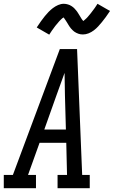

<svg xmlns="http://www.w3.org/2000/svg" viewBox="-46 -994 601 1014"><path d="M-26 0V-70H22L270 -735H361L388 -70H428V0H258V-70H308L304 -240H163L102 -70H144V0ZM302 -310 297 -490Q297 -520 296 -549.5Q295 -579 295 -609Q284 -579 273.5 -549.5Q263 -520 252 -490L188 -310ZM214 -811 148 -849Q160 -867 170.5 -882Q181 -897 191 -909Q201 -921 210.5 -931Q220 -941 233 -951Q246 -961 261 -967.5Q276 -974 291 -974Q297 -974 302.5 -973Q308 -972 313 -970.5Q318 -969 322.5 -967Q327 -965 331.5 -962Q336 -959 340 -956Q344 -953 347 -949.5Q350 -946 354 -941.5Q358 -937 361 -933Q364 -929 366.5 -924.5Q369 -920 371.5 -916.5Q374 -913 377 -907.5Q380 -902 383 -897.5Q386 -893 388 -890Q390 -887 394 -883Q397 -886 400.5 -888.5Q404 -891 408.5 -895.5Q413 -900 414.5 -901.5Q416 -903 418.5 -906Q421 -909 423.5 -912Q426 -915 429 -918.5Q432 -922 435 -926Q438 -930 441 -934Q444 -938 447.5 -942.5Q451 -947 454.5 -952Q458 -957 461.5 -962.5Q465 -968 469 -974L535 -936Q523 -918 512.5 -903.5Q502 -889 492 -877Q482 -865 472.5 -854.5Q463 -844 450 -834Q437 -824 422 -818Q407 -812 392 -812Q385 -812 379 -813Q373 -814 367.5 -816Q362 -818 356 -821Q350 -824 345.5 -827.5Q341 -831 337 -835Q333 -839 328.5 -844Q324 -849 321 -854Q318 -859 315 -863.5Q312 -868 309 -873.5Q306 -879 302 -884.5Q298 -890 295.5 -894Q293 -898 290 -902Q286 -900 283 -897.5Q280 -895 275 -890Q270 -885 268.5 -883.5Q267 -882 264.5 -879Q262 -876 259.5 -873Q257 -870 254 -866.5Q251 -863 248 -859.5Q245 -856 242 -851.5Q239 -847 235.5 -842.5Q232 -838 228.5 -833Q225 -828 221.5 -822.5Q218 -817 214 -811Z"/></svg>

Font: Iosevka Slab Oblique
Style: Regular
Weight: 400
Italic angle: -9°
Monospace: yes
Designer: Belleve Invis
Foundry: Belleve Invis
Version: Version 11.1.1; ttfautohint (v1.8.3)